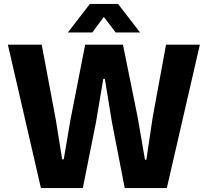

<svg xmlns="http://www.w3.org/2000/svg" viewBox="-20 -956 1056 976"><path d="M188 0 20 -729H192L264 -346L296 -146H304L338 -346L413 -729H605L680 -359L717 -144H724L756 -359L824 -729H996L828 0H614L549 -335L513 -555H505L468 -335L401 0ZM325 -791 437 -936H580L692 -791H568L508 -870L449 -791Z"/></svg>

Font: Mona Sans
Style: Bold
Weight: 700
Designer: Deni Anggara
Foundry: GitHub
Version: Version 2.000;Glyphs 3.2.3 (3260)